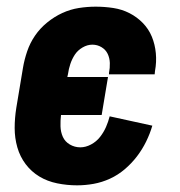

<svg xmlns="http://www.w3.org/2000/svg" viewBox="-20 -548 540 576"><path d="M211 8Q181 8 151.5 2Q122 -4 98 -18.5Q74 -33 57 -55.5Q40 -78 32 -106Q24 -134 24 -164Q24 -194 29 -225L49 -345Q53 -369 61.5 -394Q70 -419 85 -441Q100 -463 121.5 -480.5Q143 -498 167 -509Q191 -520 216.5 -524Q242 -528 267 -528Q294 -528 320 -524Q346 -520 368.5 -508.5Q391 -497 408.5 -479Q426 -461 435.5 -438Q445 -415 447.5 -388.5Q450 -362 445 -335L444 -325H307V-329Q310 -344 309.5 -359Q309 -374 303 -386.5Q297 -399 284.5 -406.5Q272 -414 257 -414Q242 -414 227.5 -405.5Q213 -397 204.5 -384Q196 -371 191 -356Q186 -341 184 -326L182 -317H304L285 -203H163Q161 -186 161.5 -169Q162 -152 168.5 -137.5Q175 -123 189.5 -114.5Q204 -106 221 -106Q237 -106 253 -114.5Q269 -123 280 -137Q291 -151 298 -167Q305 -183 309 -199L437 -171Q430 -147 418.5 -123.5Q407 -100 391 -79Q375 -58 354.5 -40.5Q334 -23 310 -12Q286 -1 261 3.5Q236 8 211 8Z"/></svg>

Font: Iosevka Term Curly Heavy
Style: Italic
Weight: 900
Italic angle: -9°
Designer: Belleve Invis
Foundry: Belleve Invis
Version: Version 32.3.0